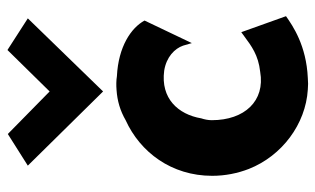

<svg xmlns="http://www.w3.org/2000/svg" viewBox="-190 -654 867 528"><g transform="rotate(-90 244.0 -390.5)"><path d="M52 -748 256 -541 457 -748 370 -804 256 -688 139 -803ZM382 -321 389 -297 451 -427C431 -464 379 -499 298 -503C286 -505 272 -505 260 -504C230 -502 203 -494 177 -479C89 -439 24 -353 24 -241C24 -205 31 -171 43 -140C79 -49 166 16 261 22C271 23 283 23 293 22C382 18 436 -19 463 -38L419 -161L408 -153C381 -133 356 -114 310 -109C230 -95 177 -152 177 -242C177 -252 179 -262 182 -271C193 -335 237 -383 313 -373C351 -367 374 -344 382 -321Z"/></g></svg>

Font: Bluebird
Style: SfBdNrw
Weight: 700
Designer: Jasper
Foundry: Cannot Into Space Fonts
Version: Version 0.98